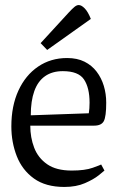

<svg xmlns="http://www.w3.org/2000/svg" viewBox="-20 -733 481 761"><path d="M235 8Q161 8 114.5 -25.5Q68 -59 46.5 -114Q25 -169 25 -232Q25 -313 53 -374Q81 -435 131 -469Q181 -503 246 -503Q286 -503 315 -488.5Q344 -474 363 -449Q382 -424 391.5 -392.5Q401 -361 401 -326Q401 -271 391.5 -253Q382 -235 353 -235H100Q100 -188 115.5 -147.5Q131 -107 167 -82Q203 -57 264 -57Q317 -57 347.5 -68Q378 -79 381 -81L394 -57Q391 -54 371 -38Q351 -22 316.5 -7Q282 8 235 8ZM102 -276 332 -284Q335 -302 335 -326Q335 -385 313 -418Q291 -451 229 -451Q187 -451 158.5 -431Q130 -411 116 -372Q102 -333 102 -276ZM167 -535 141 -562 253 -684Q266 -698 275 -705.5Q284 -713 292 -713Q303 -713 316 -699.5Q329 -686 340 -658Z"/></svg>

Font: Faustina Light
Style: Regular
Weight: 300
Designer: Alfonso Garcia
Foundry: http://www.omnibus-type.com
Version: Version 1.200